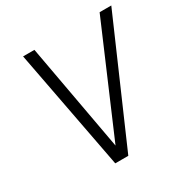

<svg xmlns="http://www.w3.org/2000/svg" viewBox="-161 -835 939 969"><g transform="rotate(-30 308.5 -350.0)"><path d="M617 -700 312 0H236L103 -700H169L282 -77L549 -700Z"/></g></svg>

Font: Kulim Park Light
Style: Italic
Weight: 300
Italic angle: -8°
Designer: Noponies / Dale Sattler
Foundry: Noponies
Version: Version 1.000; ttfautohint (v1.8.3)